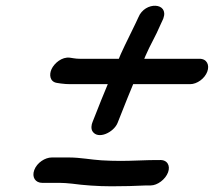

<svg xmlns="http://www.w3.org/2000/svg" viewBox="-20 -607 750 673"><path d="M569.1 -3C578 -27 565.9 -47.9 538.8 -46H524C494.1 -46 441 -43 403.9 -43C380.4 -43 357.8 -43.7 336.1 -45C301.6 -47 260.6 -55 223.3 -55H161.3C138.3 -55 109.7 -37 100.1 -11C90.9 13.8 103.6 34 128.4 34H190.4C200.9 34 215.7 35 232.5 36.8C272.9 42.3 321.9 46 371 46C407.9 46 460.5 44.9 492.9 43H508.1C531.7 43 559.9 21.9 569.1 -3ZM465.1 -546.4 455.8 -526.4C439.9 -492.3 423.2 -461.1 403.5 -417.7L396.5 -401H259.3C252.6 -401 246 -401.5 238.6 -402.7L225 -404.8C196.8 -408.5 170.3 -385.2 160.8 -365C151.7 -345.6 154.1 -319.7 180.6 -316.2L193.9 -314.2C205.4 -312.7 215.7 -312 226.4 -312H357.8C343.6 -278.1 323.7 -228.9 317.9 -213.4L304.6 -179.9C300.2 -169.9 298.5 -155.8 304.1 -146.8C323.4 -116.2 379 -143.1 392.2 -176.3L406.1 -211.3C419.1 -243.7 432.8 -279.1 446.8 -312H646.4C670.7 -312 697.7 -331.7 706.6 -356C715.2 -379 705.3 -401 679.3 -401H485.7C486.7 -403.4 489.1 -409.1 490.6 -412.6C506.6 -450 525.6 -480.1 542 -519.2L551.4 -539.6C551.7 -540.2 552.1 -541.2 552.4 -542C573.5 -598.9 488 -603.1 465.1 -546.4Z"/></svg>

Font: Just Breathe
Style: BdObl7
Weight: 400
Foundry: Cannot Into Space Fonts
Version: Version 0.72